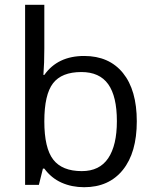

<svg xmlns="http://www.w3.org/2000/svg" viewBox="-20 -780 653 810"><path d="M335 -543.9Q440.4 -543.9 498.8 -471.9Q557.1 -399.9 557.1 -268.1Q557.1 -136.2 498.3 -63.2Q439.5 9.8 335 9.8Q282.7 9.8 239.5 -9.5Q196.3 -28.8 167 -68.8H161.1L144 0H85.9V-759.8H167V-575.2Q167 -513.2 163.1 -463.9H167Q223.6 -543.9 335 -543.9ZM323.2 -476.1Q240.2 -476.1 203.6 -428.5Q167 -380.9 167 -268.1Q167 -155.3 204.6 -106.7Q242.2 -58.1 325.2 -58.1Q399.9 -58.1 436.5 -112.5Q473.1 -167 473.1 -269Q473.1 -373.5 436.5 -424.8Q399.9 -476.1 323.2 -476.1Z"/></svg>

Font: f07686384
Style: Regular
Weight: 400
Foundry: Ascender Corporation
Version: Version 1.10